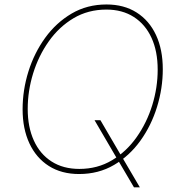

<svg xmlns="http://www.w3.org/2000/svg" viewBox="-20 -757 787 846"><path d="M396.5 -227.5H422.4L513.7 -71.3L517.6 -65.4L596.2 68.4H570.3L498.5 -53.7L494.6 -59.6ZM328.6 9.8Q251 9.8 195.3 -25.6Q139.6 -61 109.6 -125.2Q79.6 -189.5 79.6 -275.4Q79.6 -359.9 105.2 -441.9Q130.9 -523.9 179.2 -590.6Q227.5 -657.2 295.7 -697.3Q363.8 -737.3 449.2 -737.3Q526.4 -737.3 582 -701.9Q637.7 -666.5 667.5 -602.5Q697.3 -538.6 697.3 -452.1Q697.3 -368.2 671.9 -285.9Q646.5 -203.6 598.6 -137Q550.8 -70.3 482.7 -30.3Q414.6 9.8 328.6 9.8ZM329.6 -12.7Q409.7 -12.7 473.4 -50.8Q537.1 -88.9 582 -152.6Q627 -216.3 650.9 -293.7Q674.8 -371.1 674.8 -450.2Q674.8 -530.8 647.7 -590.1Q620.6 -649.4 569.8 -682.1Q519 -714.8 448.7 -714.8Q368.2 -714.8 304.2 -676.8Q240.2 -638.7 195.1 -575Q149.9 -511.2 126 -433.6Q102.1 -356 102.1 -276.9Q102.1 -197.3 129.2 -137.7Q156.2 -78.1 207.3 -45.4Q258.3 -12.7 329.6 -12.7Z"/></svg>

Font: Inter Thin
Style: Italic
Weight: 250
Italic angle: -9.3988°
Designer: Rasmus Andersson
Foundry: rsms
Version: Version 4.001;git-66647c0bb